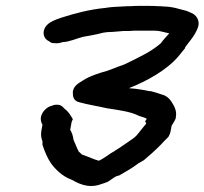

<svg xmlns="http://www.w3.org/2000/svg" viewBox="-20 -609 693 651"><path d="M152 -534C118 -514 124 -479 145 -470C146 -469 153 -464 157 -463H159C166 -463 176 -460 191 -466C216 -467 241 -479 261 -484C281 -488 305 -491 329 -498L343 -500C349 -500 359 -501 364 -501L400 -504H419C427 -505 436 -505 445 -505H506C522 -505 537 -499 554 -496C546 -487 536 -477 525 -462C490 -432 453 -416 409 -394C398 -388 384 -385 368 -378L344 -369C318 -362 283 -351 261 -336C245 -326 231 -319 227 -299V-298C227 -286 226 -267 250 -262C278 -254 313 -249 342 -242C381 -236 419 -231 445 -219C452 -215 463 -213 475 -208C480 -206 474 -201 472 -198L476 -190C461 -173 454 -162 444 -151C436 -141 421 -133 412 -126C397 -116 382 -105 370 -98C347 -85 335 -73 315 -64C297 -69 281 -77 258 -85C254 -89 248 -94 245 -97L246 -100L243 -102V-103C238 -116 232 -127 229 -136C228 -148 223 -161 218 -169L223 -196L227 -205C219 -218 214 -229 198 -241C196 -243 189 -254 174 -254C168 -254 163 -254 155 -250C143 -248 129 -236 123 -224C114 -207 120 -193 124 -186L120 -164C118 -150 120 -140 124 -130V-118C131 -97 140 -74 153 -55C167 -36 191 -11 222 0C241 10 276 32 321 16C326 14 338 11 346 7C367 -6 368 -11 384 -14C406 -27 427 -38 449 -55C452 -57 461 -62 468 -66C488 -83 505 -98 524 -117C534 -128 543 -137 551 -145C555 -152 558 -159 559 -167L562 -183C565 -188 572 -198 576 -208V-210C580 -230 573 -245 567 -255C560 -267 550 -284 527 -289C518 -292 504 -297 491 -300H486L460 -305L439 -308C430 -309 426 -309 417 -310C478 -334 545 -371 585 -418L607 -445L608 -449C619 -465 639 -485 650 -513C661 -540 644 -560 627 -566L613 -572C588 -578 565 -587 534 -587C529 -588 521 -588 516 -588C508 -589 495 -589 487 -589H447C441 -589 433 -589 424 -588C415 -588 406 -588 395 -587C381 -586 358 -586 336 -582C283 -577 232 -563 191 -550C181 -547 164 -541 152 -534Z"/></svg>

Font: Scribbler
Style: BlkIta
Weight: 900
Designer: Mew Too
Foundry: Cannot Into Space Fonts
Version: Version 1.001